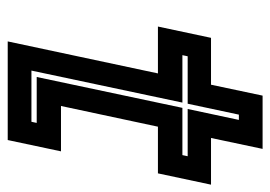

<svg xmlns="http://www.w3.org/2000/svg" viewBox="-124 -594 717 510"><g transform="rotate(90 235.0 -338.5)"><path d="M89.5 0 174.5 -399H50L80 -540H204.5L233.5 -677H375L346 -540H470L440 -399H316L261 -141.5H381.5L351.5 0ZM167 -63H303L306 -77H184L266 -464H391.5L394.5 -478H269L298 -614H284L255 -478H129L126 -464H252Z"/></g></svg>

Font: Tourney
Style: Bold Italic
Weight: 700
Italic angle: -12°
Version: Version 1.015